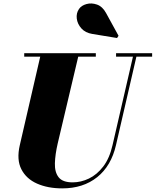

<svg xmlns="http://www.w3.org/2000/svg" viewBox="-20 -1051 880 1086"><path d="M502 -859Q462.5 -865.5 440.2 -890.5Q418 -915.5 414.2 -946Q410.5 -976.5 427 -1000.5Q440.5 -1020 469 -1028Q497.5 -1036 528.5 -1025.2Q559.5 -1014.5 579.5 -978L650.5 -848.5L642 -836ZM117 -750H522V-730.5H422.5L306.5 -240Q292 -177.5 290.5 -127.5Q289 -77.5 311.5 -48.5Q334 -19.5 391 -19.5Q438 -19.5 483.2 -41.2Q528.5 -63 564 -109.2Q599.5 -155.5 616.5 -230L732 -730.5H636.5V-750H840.5V-730.5H751.5L636 -230Q609 -112.5 529.8 -49Q450.5 14.5 332 14.5Q250.5 14.5 189.5 -12.5Q128.5 -39.5 100.8 -93.8Q73 -148 92 -230L207.5 -730.5H117Z"/></svg>

Font: Bodoni* 11pt Fatface
Style: Italic
Weight: 900
Italic angle: -13°
Version: Version 2.3